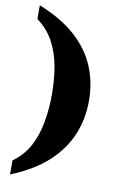

<svg xmlns="http://www.w3.org/2000/svg" viewBox="-100 -835 641 1037"><g transform="rotate(10 220.0 -317.0)"><path d="M31.7 147V69.8Q88.9 29.3 121.6 -31.2Q153.8 -92.3 166.7 -166.3Q179.7 -240.2 179.7 -318.8Q179.7 -397 167 -470.7Q153.8 -543.5 121.3 -603.8Q88.9 -664.1 31.7 -705.1V-780.8Q157.2 -730.5 234.9 -660.2Q312 -589.8 347.4 -503.4Q382.8 -417 382.8 -318.8Q382.8 -219.7 347.2 -133.3Q311.5 -46.4 234.6 24.9Q157.7 96.2 31.7 147Z"/></g></svg>

Font: Koh Santepheap Black
Style: Regular
Weight: 900
Designer: Danh Hong
Version: Version 2.002; ttfautohint (v1.8.3)